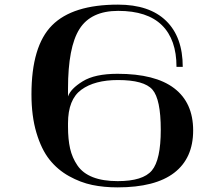

<svg xmlns="http://www.w3.org/2000/svg" viewBox="-20 -790 970 830"><path d="M489 -7Q425 -7 381.5 -24Q338 -41 315 -74.5Q292 -108 283 -148Q274 -188 274 -242V-257Q274 -360 331.5 -402Q389 -444 490 -444Q603 -444 639 -402.5Q675 -361 675 -229Q675 -99 636.5 -53Q598 -7 489 -7ZM116 -382Q116 -288 137.5 -216Q159 -144 194 -100Q229 -56 278.5 -28.5Q328 -1 378.5 9.5Q429 20 488 20Q651 20 733 -43Q815 -106 815 -226Q815 -346 733 -408.5Q651 -471 488 -471Q390 -471 337.5 -438.5Q285 -406 274 -373V-407Q274 -586 323.5 -664.5Q373 -743 491 -743Q617 -743 680 -681Q743 -619 743 -501H770Q770 -630 698 -700Q626 -770 490 -770Q294 -770 205 -680.5Q116 -591 116 -382Z"/></svg>

Font: Solide Mirage
Style: Mono
Weight: 400
Width: 6
Designer: Jérémy Landes
Foundry: Velvetyne Type Foundry
Version: Version 1.1